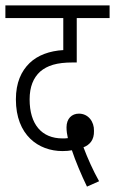

<svg xmlns="http://www.w3.org/2000/svg" viewBox="-20 -642 427 713"><path d="M303 51 348 31C326 -8 305 -55 290 -95C313 -104 330 -122 329 -156C330 -190 308 -220 273 -220C247 -220 227 -202 227 -169C227 -156 229 -142 232 -129C225 -128 218 -128 212 -128C135 -128 90 -180 90 -273C90 -320 104 -353 129 -376C156 -399 191 -410 250 -410H265V-575H387V-622H0V-575H215V-456C164 -453 120 -437 90 -408C59 -378 39 -335 39 -273C39 -140 123 -81 212 -81C226 -81 237 -82 247 -84C259 -47 283 10 303 51Z"/></svg>

Font: Noto Sans Devanagari UI ExtraCondensed Light
Style: Regular
Weight: 300
Width: 2
Designer: Jelle Bosma - Monotype Design Team
Foundry: Monotype Imaging Inc.
Version: Version 2.004